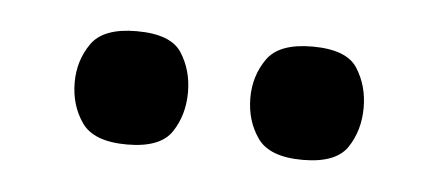

<svg xmlns="http://www.w3.org/2000/svg" viewBox="-26 -606 419 184"><g transform="rotate(5 184.0 -514.5)"><path d="M100 -460Q68 -460 56.5 -476.5Q45 -493 45 -515Q45 -536 56.5 -552.5Q68 -569 100 -569Q133 -569 143.5 -552.5Q154 -536 154 -515Q154 -493 143 -476.5Q132 -460 100 -460ZM269 -460Q237 -460 225.5 -476.5Q214 -493 214 -515Q214 -536 225.5 -552.5Q237 -569 269 -569Q302 -569 312.5 -552.5Q323 -536 323 -515Q323 -493 312 -476.5Q301 -460 269 -460Z"/></g></svg>

Font: Darker Grotesque SemiBold
Style: Regular
Weight: 600
Designer: Gabriel Lam
Foundry: TypeRant
Version: Version 1.000;gftools[0.9.28]